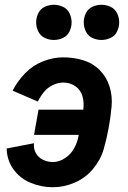

<svg xmlns="http://www.w3.org/2000/svg" viewBox="-20 -779 540 807"><path d="M206 -611Q187 -611 168.5 -619.5Q150 -628 141 -646.5Q132 -665 132 -685Q132 -705 141 -723.5Q150 -742 168.5 -750.5Q187 -759 206 -759Q226 -759 244.5 -750.5Q263 -742 272 -723.5Q281 -705 281 -685Q281 -665 272 -646.5Q263 -628 244.5 -619.5Q226 -611 206 -611ZM406 -611Q387 -611 368.5 -619.5Q350 -628 341 -646.5Q332 -665 332 -685Q332 -705 341 -723.5Q350 -742 368.5 -750.5Q387 -759 406 -759Q426 -759 444.5 -750.5Q463 -742 472 -723.5Q481 -705 481 -685Q481 -665 472 -646.5Q463 -628 444.5 -619.5Q426 -611 406 -611ZM202 8Q154 8 109 -10.5Q64 -29 36.5 -67.5Q9 -106 8 -155L123 -177Q120 -155 130.5 -136Q141 -117 160.5 -107.5Q180 -98 202 -98Q229 -98 253.5 -114.5Q278 -131 291.5 -155.5Q305 -180 310 -207L311 -212H123L142 -318H330Q334 -346 327 -373Q320 -400 297.5 -416Q275 -432 246 -432Q224 -432 202 -421.5Q180 -411 164.5 -392Q149 -373 139 -352L33 -398Q54 -439 86.5 -472Q119 -505 161.5 -521.5Q204 -538 246 -538Q290 -538 330.5 -525.5Q371 -513 399.5 -484Q428 -455 440.5 -415Q453 -375 449 -331Q445 -287 437 -243Q429 -198 416 -152.5Q403 -107 370.5 -68.5Q338 -30 293 -11Q248 8 202 8Z"/></svg>

Font: Iosevka SS08
Style: Bold Italic
Weight: 700
Italic angle: -10°
Monospace: yes
Designer: Belleve Invis
Foundry: Belleve Invis
Version: 2.1.0; ttfautohint (v1.8.2)